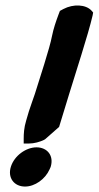

<svg xmlns="http://www.w3.org/2000/svg" viewBox="-20 -681 362 705"><path d="M20 -69C7 -28 32 4 72 4C108 4 146 -23 162 -59C162 -59 164 -63 166 -68C179 -110 153 -140 114 -140C76 -140 33 -110 20 -69ZM67 -154H86C106 -154 126 -160 141 -167L146 -170L197 -215L234 -336C257 -412 303 -551 320 -624L322 -635L316 -642C295 -665 249 -667 213 -648L200 -641L195 -628C185 -601 177 -578 171 -549C163 -505 124 -388 108 -336C102 -318 93 -294 86 -272L76 -238C68 -212 67 -189 67 -172Z"/></svg>

Font: SolarCharger
Style: 1052
Weight: 1000
Designer: Mew Too
Foundry: Cannot Into Space Fonts/KineticPlasma Fonts
Version: Version 1.100